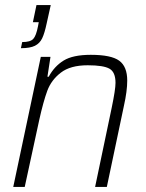

<svg xmlns="http://www.w3.org/2000/svg" viewBox="-20 -733 574 753"><path d="M129 -630 132 -646H109L123 -713H179L163 -641Q155 -603 145.5 -583Q136 -563 117 -553.5Q98 -544 62 -544L67 -568Q99 -568 110.5 -580.5Q122 -593 129 -630ZM140 -510H178L166 -432H171Q193 -473 229.5 -495.5Q266 -518 336 -518Q416 -518 447.5 -495Q479 -472 479 -417Q479 -376 466 -318L399 0H353L418 -310Q433 -382 433 -408Q433 -450 409.5 -463.5Q386 -477 324 -477Q256 -477 218.5 -448Q181 -419 165.5 -377Q150 -335 134 -263L77 0H32Z"/></svg>

Font: Saira Semi Condensed ExtraLight
Style: Italic
Weight: 200
Width: 4
Italic angle: -12°
Designer: Hector Gatti with collaboration of the Omnibus-Type team
Foundry: Omnibus-Type
Version: Version 1.001; ttfautohint (v1.8)